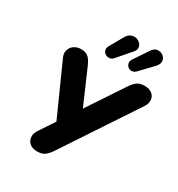

<svg xmlns="http://www.w3.org/2000/svg" viewBox="-221 -1102 1165 1254"><g transform="rotate(30 361.5 -475.0)"><path d="M247 9Q212 9 191.5 -8Q171 -25 168 -52Q165 -79 183 -107L260 -223L89 -604Q75 -634 83 -659.5Q91 -685 113 -699.5Q135 -714 166 -714Q201 -714 220.5 -695.5Q240 -677 257 -636L367 -383L547 -654Q566 -683 587 -698.5Q608 -714 644 -714Q678 -714 699 -697.5Q720 -681 723 -654.5Q726 -628 707 -599L344 -51Q324 -21 303.5 -6Q283 9 247 9ZM553 -772Q538 -756 521.5 -755Q505 -754 493 -763.5Q481 -773 477.5 -788.5Q474 -804 485 -821L556 -927Q574 -955 597.5 -958Q621 -961 639.5 -947.5Q658 -934 661 -911.5Q664 -889 641 -864ZM382 -773Q369 -757 352 -755.5Q335 -754 321.5 -762.5Q308 -771 303.5 -786Q299 -801 309 -820L367 -922Q380 -945 399.5 -953Q419 -961 437.5 -956.5Q456 -952 469 -939Q482 -926 483 -907.5Q484 -889 466 -870Z"/></g></svg>

Font: Nunito Black
Style: Italic
Weight: 900
Italic angle: -9°
Designer: Vernon Adams
Foundry: Vernon Adams
Version: Version 3.601; ttfautohint (v1.8.2.53-6de2)